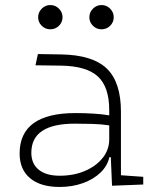

<svg xmlns="http://www.w3.org/2000/svg" viewBox="-20 -739 626 769"><path d="M428.7 4.9 423.8 -109.4H418Q410.6 -75.2 383.1 -48.3Q355.5 -21.5 313 -5.9Q270.5 9.8 218.8 9.8Q142.1 9.8 100.3 -25.4Q58.6 -60.5 58.6 -124Q58.6 -286.1 282.2 -286.1Q320.3 -286.1 355.2 -283.9Q390.1 -281.7 417.5 -276.9V-297.9Q417.5 -391.1 371.8 -432.9Q326.2 -474.6 224.6 -476.1L122.1 -477.5L131.8 -522.5L224.6 -521Q350.6 -519 407.5 -464.6Q464.4 -410.2 464.4 -291.5V-37.1L553.7 -30.8V0ZM417.5 -236.8Q386.7 -241.7 349.9 -242.7Q313 -243.7 279.8 -243.7Q105.5 -243.7 105.5 -127.4Q105.5 -83 135.3 -59.1Q165 -35.2 218.8 -35.2Q275.4 -35.2 320.3 -54.4Q365.2 -73.7 391.4 -106.7Q417.5 -139.6 417.5 -181.2ZM181.6 -621.6Q161.6 -621.6 147.2 -635.7Q132.8 -649.9 132.8 -669.9Q132.8 -689.9 147.2 -704.3Q161.6 -718.8 181.6 -718.8Q201.7 -718.8 216.1 -704.3Q230.5 -689.9 230.5 -669.9Q230.5 -649.9 216.1 -635.7Q201.7 -621.6 181.6 -621.6ZM386.7 -621.6Q366.7 -621.6 352.3 -635.7Q337.9 -649.9 337.9 -669.9Q337.9 -689.9 352.3 -704.3Q366.7 -718.8 386.7 -718.8Q406.7 -718.8 421.1 -704.3Q435.5 -689.9 435.5 -669.9Q435.5 -649.9 421.1 -635.7Q406.7 -621.6 386.7 -621.6Z"/></svg>

Font: Cascadia Code ExtraLight
Style: Regular
Weight: 200
Monospace: yes
Designer: Aaron Bell
Foundry: Saja Typeworks
Version: Version 2407.024; ttfautohint (v1.8.4)